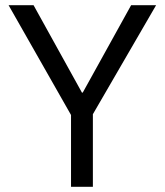

<svg xmlns="http://www.w3.org/2000/svg" viewBox="-20 -718 633 738"><path d="M337 0V-279L580 -698H484L298 -362H295L109 -698H13L253 -276V0Z"/></svg>

Font: IBM Plex Devanagari
Style: Regular
Weight: 400
Designer: Mike Abbink, Paul van der Laan, Pieter van Rosmalen, Erin McLaughlin
Foundry: Bold Monday
Version: Version 1.0